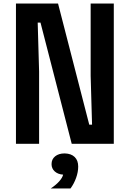

<svg xmlns="http://www.w3.org/2000/svg" viewBox="-20 -820 740 1095"><path d="M71 0V-800H311L489 -109H505L497 -388V-800H629V0H389L211 -691H195L203 -412V0ZM269 255Q298 236 317 215Q336 194 340 176Q310 174 292 157.5Q274 141 274 116Q274 88 294.5 71.5Q315 55 348 55Q348 55 349 55Q350 55 350 55Q386 56 406 75.5Q426 95 426 130Q426 161 414 194.5Q402 228 382 255Z"/></svg>

Font: Martian Mono SemiBold
Style: Regular
Weight: 600
Monospace: yes
Designer: Roman Shamin
Foundry: Evil Martians
Version: Version 1.000; ttfautohint (v1.8.4.7-5d5b)